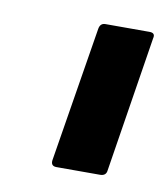

<svg xmlns="http://www.w3.org/2000/svg" viewBox="-46 -724 321 369"><g transform="rotate(10 114.0 -539.5)"><path d="M87 -396Q76 -396 77 -407L120 -672Q122 -683 132 -683H218Q230 -683 227 -672L185 -407Q184 -396 172 -396Z"/></g></svg>

Font: Sofia Sans Semi Condensed
Style: Bold Italic
Weight: 700
Italic angle: -9°
Version: Version 4.100